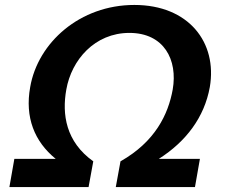

<svg xmlns="http://www.w3.org/2000/svg" viewBox="-20 -756 951 776"><path d="M18 0H338L357 -104C246 -183 230 -294 248 -394C269 -514 363 -623 503 -623C643 -623 699 -514 678 -394C660 -294 607 -183 467 -104L448 0H768L788 -114H622C732 -184 806 -282 828 -404C859 -584 743 -736 523 -736C303 -736 133 -584 102 -404C80 -282 119 -184 205 -114H38Z"/></svg>

Font: Uncut Sans
Style: Bold Italic
Weight: 700
Italic angle: -10°
Designer: Kasper Nordkvist
Foundry: Uncut Type
Version: Version 1.111;FEAKit 1.0